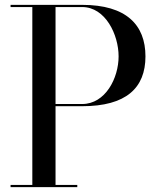

<svg xmlns="http://www.w3.org/2000/svg" viewBox="-20 -770 664 790"><path d="M23.5 -9V0H298V-9H208.5V-333H318C499 -333 578.5 -408 578.5 -538C578.5 -668 499 -750 318 -750H23.5V-741H113V-9ZM318 -741C414 -741 468 -627 468 -538C468 -449 414 -342 318 -342H208.5V-741Z"/></svg>

Font: Bodoni* 24
Style: Regular
Weight: 400
Version: Version 2.3